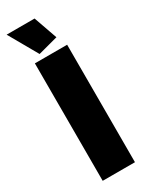

<svg xmlns="http://www.w3.org/2000/svg" viewBox="-235 -959 786 1005"><g transform="rotate(-30 158.5 -457.0)"><path d="M61 0V-710H256V0ZM8 -914H177L227 -772L107 -740Z"/></g></svg>

Font: Raleway Black
Style: Regular
Weight: 900
Designer: Matt McInerney, Pablo Impallari, Rodrigo Fuenzalida
Foundry: Matt McInerney, Pablo Impallari, Rodrigo Fuenzalida
Version: Version 4.026